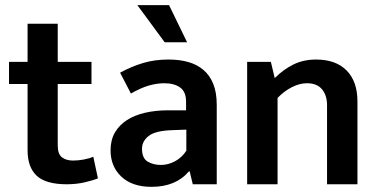

<svg xmlns="http://www.w3.org/2000/svg" viewBox="-20 -715 1470 745"><path d="M335 -389H204V-151Q204 -117 220.5 -104.5Q237 -92 263 -92Q283 -92 305 -96Q327 -100 342 -107L360 -23Q341 -15 308.5 -7.5Q276 0 239 0Q158 0 122.5 -33Q87 -66 87 -132V-389H15V-475H87V-623H204V-475H335Z M446 -433Q490 -457 535 -470.5Q580 -484 634 -484Q676 -484 710 -474.5Q744 -465 769 -444Q794 -423 807.5 -389.5Q821 -356 821 -308V0H728L716 -50H713Q662 10 568 10Q493 10 451 -29.5Q409 -69 409 -132Q409 -172 426 -201Q443 -230 472.5 -249Q502 -268 543 -277.5Q584 -287 632 -287H702V-320Q702 -359 679 -375.5Q656 -392 617 -392Q589 -392 557.5 -383Q526 -374 488 -352ZM703 -212 649 -210Q583 -208 557 -187.5Q531 -167 531 -138Q531 -101 553 -88Q575 -75 604 -75Q633 -75 659.5 -89.5Q686 -104 703 -130ZM513 -695H636L706 -551H619Z M1057 0H939V-475H1031L1046 -412Q1080 -446 1119 -465Q1158 -484 1206 -484Q1283 -484 1325 -441.5Q1367 -399 1367 -321V0H1249V-307Q1249 -345 1229.5 -368.5Q1210 -392 1171 -392Q1142 -392 1112 -376.5Q1082 -361 1057 -335Z"/></svg>

Font: Ek Mukta SemiBold
Style: Regular
Weight: 600
Designer: Girish Dalvi and Yashodeep Gholap
Foundry: Ek Type
Version: Version 2.538;PS 1.002;hotconv 16.6.51;makeotf.lib2.5.65220;